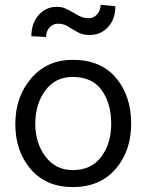

<svg xmlns="http://www.w3.org/2000/svg" viewBox="-20 -760 602 789"><path d="M278.8 8.8Q390.6 8.8 454.8 -65.2Q519 -139.2 519 -252Q519 -366.2 456.5 -440.2Q394 -514.2 278.8 -514.2Q173.8 -514.2 108.4 -438.5Q43 -362.8 43 -250Q43 -138.2 106.4 -64.7Q169.9 8.8 278.8 8.8ZM278.8 -443.8Q358.9 -443.8 397.9 -389.4Q437 -335 437 -251Q437 -169.9 396 -115.5Q355 -61 278.8 -61Q209 -61 167 -116.5Q125 -171.9 125 -251Q125 -332 166 -387.9Q207 -443.8 278.8 -443.8ZM454.1 -734.4 393.6 -740.2Q393.6 -718.3 379.6 -701.7Q365.7 -685.1 344.7 -685.1Q329.6 -685.1 317.1 -689.5Q304.7 -693.8 281.2 -708Q257.8 -722.2 244.1 -727.1Q230.5 -731.9 213.4 -731.9Q168 -731.9 138.4 -697.8Q108.9 -663.6 108.9 -611.3L169.4 -607.9Q169.4 -631.8 183.6 -647.2Q197.8 -662.6 217.8 -662.6Q231.4 -662.6 241.9 -659.4Q252.4 -656.2 276.1 -641.1Q299.8 -626 314.5 -621.1Q329.1 -616.2 349.1 -616.2Q394 -616.2 424.1 -648.9Q454.1 -681.6 454.1 -734.4Z"/></svg>

Font: FAU Chimera
Style: Regular
Weight: 400
Version: Version 1.002;hotconv 1.0.117;makeotfexe 2.5.65602